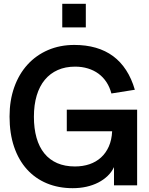

<svg xmlns="http://www.w3.org/2000/svg" viewBox="-20 -970 778 1005"><path d="M305.9 -826.7V-950H429.2V-826.7ZM576.7 0H697.8V-395.8H576.7ZM369.2 -734.8Q293.8 -734.8 231.2 -707.9Q168.8 -680.9 123.9 -631.6Q79 -582.3 54.5 -513.2Q30 -444.2 30 -360Q30 -271.7 53.6 -201.9Q77.2 -132.2 120.8 -83.9Q164.3 -35.7 225.3 -10.3Q286.2 15 360.5 15Q398.4 15 432.3 7.5Q466.2 -0.1 494.2 -14.4Q522.2 -28.8 543.4 -49.1Q564.6 -69.5 576.7 -95.2L693.3 -395.8H329.6V-283H567Q564.9 -237.6 549.6 -203.2Q534.3 -168.9 508.8 -145.7Q483.2 -122.4 448.5 -110.5Q413.7 -98.7 372.2 -98.7Q319.7 -98.7 279.5 -116.1Q239.2 -133.6 212.1 -167.1Q184.9 -200.6 171.2 -249Q157.5 -297.5 157.5 -359Q157.5 -421.3 172.2 -470.2Q186.9 -519 214.7 -552.4Q242.5 -585.8 282.4 -603.5Q322.2 -621.2 373 -621.2Q409.1 -621.2 440.1 -611.7Q471.2 -602.2 495.7 -584.2Q520.2 -566.1 537.3 -540Q554.4 -513.9 563.1 -480.7L685.8 -500.2Q668.8 -558.7 640.1 -602.8Q611.4 -647 571.9 -676.2Q532.3 -705.4 481.5 -720.1Q430.7 -734.8 369.2 -734.8Z"/></svg>

Font: Vela Sans GX ExtLt
Style: Regular
Weight: 200
Designer: Principal design: Mikhail Sharanda - project Manrope.
Design modification: Ravid Balaliev
Foundry: Mikhail Sharanda
Version: Version 1.001